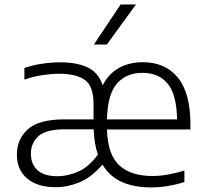

<svg xmlns="http://www.w3.org/2000/svg" viewBox="-20 -828 916 858"><path d="M229 8.5Q147.5 8.5 101.5 -30.2Q55.5 -69 55.5 -137Q55.5 -206 104.2 -250.2Q153 -294.5 268 -294.5H398V-363Q398 -443.5 358.8 -471Q319.5 -498.5 244.5 -498.5Q211.5 -498.5 170.8 -492.5Q130 -486.5 89 -472.5V-524Q124.5 -537 167 -543.2Q209.5 -549.5 249 -549.5Q323.5 -549.5 371.8 -526.8Q420 -504 439 -447Q465.5 -498.5 511.2 -524.2Q557 -550 618.5 -550Q718.5 -550 774.8 -481.2Q831 -412.5 831 -271V-249.5H458Q461 -137.5 512.8 -89.5Q564.5 -41.5 661 -41.5Q694 -41.5 729.8 -47.8Q765.5 -54 804 -66V-14.5Q727.5 9.5 654.5 9.5Q578.5 9.5 523.8 -15.2Q469 -40 438 -92.5Q387 -34 334.2 -12.8Q281.5 8.5 229 8.5ZM616.5 -502.5Q544 -502.5 502.2 -454.2Q460.5 -406 458 -294.5H771.5Q769 -406.5 729 -454.5Q689 -502.5 616.5 -502.5ZM237.5 -40.5Q283 -40.5 330.5 -61.5Q378 -82.5 417.5 -137.5Q401 -185.5 398.5 -250H268Q184.5 -250 151.2 -219Q118 -188 118 -142Q118 -93.5 148 -67Q178 -40.5 237.5 -40.5ZM399.5 -629 519 -808H587.5L457.5 -629Z"/></svg>

Font: Encode Sans SmExp Lt
Style: Regular
Weight: 300
Width: 6
Designer: Multiple Designers
Foundry: Impallari Type
Version: Version 3.002; ttfautohint (v1.8.3) -l 8 -r 50 -G 200 -x 14 